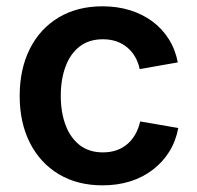

<svg xmlns="http://www.w3.org/2000/svg" viewBox="-20 -568 616 600"><path d="M300.3 11.2Q221.7 11.2 163.3 -23.9Q105 -59.1 73.2 -122.1Q41.5 -185.1 41.5 -268.1Q41.5 -352.1 73.2 -415.3Q105 -478.5 163.3 -513.4Q221.7 -548.3 300.3 -548.3Q346.7 -548.3 386 -536.1Q425.3 -523.9 456.1 -501.2Q486.8 -478.5 507.3 -446Q527.8 -413.6 535.6 -373L416.5 -352.1Q412.1 -373.5 402.1 -390.6Q392.1 -407.7 377.4 -419.9Q362.8 -432.1 343.8 -438.7Q324.7 -445.3 301.8 -445.3Q257.8 -445.3 228.5 -422.4Q199.2 -399.4 184.6 -359.4Q169.9 -319.3 169.9 -268.6Q169.9 -217.8 184.6 -178Q199.2 -138.2 228.5 -115Q257.8 -91.8 301.8 -91.8Q325.2 -91.8 344.5 -98.6Q363.8 -105.5 378.4 -118.2Q393.1 -130.9 403.1 -148.7Q413.1 -166.5 418 -188.5L537.1 -168Q529.3 -126.5 508.8 -93.8Q488.3 -61 457.3 -37.4Q426.3 -13.7 386.7 -1.2Q347.2 11.2 300.3 11.2Z"/></svg>

Font: Inter 17pt SemiBold
Style: Regular
Weight: 600
Version: Version 4.001;git-66647c0bb